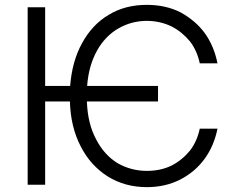

<svg xmlns="http://www.w3.org/2000/svg" viewBox="-20 -759 969 791"><path d="M376 -185Q409 -121 464 -87Q520 -55 585 -55Q642 -55 687 -77Q730 -99 763 -139Q792 -177 803 -229H876Q862 -159 824 -106Q785 -52 724 -20Q662 12 585 12Q495 12 424 -32Q353 -77 313 -155Q271 -235 268 -341H166V2H94V-729H166V-405H269Q277 -507 318 -581Q360 -658 428 -698Q495 -739 585 -739Q663 -739 724 -708Q787 -673 824 -622Q862 -569 876 -498H803Q792 -550 763 -588Q730 -628 687 -650Q639 -673 585 -673Q522 -673 468 -642Q414 -611 380 -551Q345 -488 339 -405H631V-341H338Q341 -250 376 -185Z"/></svg>

Font: Sinter Normal
Style: Regular
Weight: 350
Foundry: Adobe & rsms
Version: Version 1.000